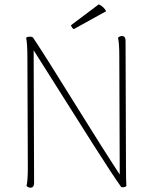

<svg xmlns="http://www.w3.org/2000/svg" viewBox="-20 -862 707 890"><path d="M103 0Q109 -24 109 -87L107 -590Q107 -663 101 -687Q107 -692 118 -692Q129 -692 133 -688Q193 -598 326 -383Q460 -167 535 -53L533 -600Q533 -663 527 -687Q535 -695 545 -695Q562 -695 562 -673L564 -87Q564 -16 566 0Q563 4 555 5.5Q547 7 542 5Q507 -43 410 -195.5Q313 -348 222 -493Q122 -651 136 -629L138 -14Q138 8 121 8Q111 8 103 0ZM322 -727Q318 -729 314 -734.5Q310 -740 309 -745L438 -842Q462 -830 472 -810Z"/></svg>

Font: Arima Madurai Thin
Style: Regular
Weight: 250
Designer: Joana Correia and Natanael Gama
Foundry: NDISCOVER
Version: Version 1.020; ttfautohint (v1.5) -l 7 -r 28 -G 50 -x 13 -D 